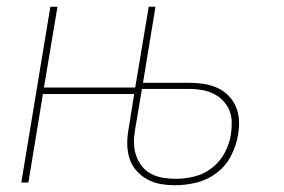

<svg xmlns="http://www.w3.org/2000/svg" viewBox="-20 -540 840 568"><path d="M499 8Q477 8 456 4.5Q435 1 416.5 -9Q398 -19 384 -34.5Q370 -50 363.5 -70Q357 -90 356.5 -112Q356 -134 360 -156L377 -262H107L64 0H43L129 -520H150L110 -281H380L420 -520H440L403 -295H539Q561 -295 582 -292Q603 -289 622 -280.5Q641 -272 655.5 -257.5Q670 -243 678 -224Q686 -205 687 -183.5Q688 -162 684 -140Q679 -109 663.5 -79Q648 -49 621 -28.5Q594 -8 562 0Q530 8 499 8ZM500 -11Q527 -11 555.5 -18Q584 -25 607.5 -43.5Q631 -62 645 -88.5Q659 -115 663 -142Q666 -161 665.5 -180Q665 -199 658 -215Q651 -231 638.5 -243.5Q626 -256 610 -263.5Q594 -271 576 -274Q558 -277 539 -277H400L379 -153Q376 -134 376.5 -115Q377 -96 383 -79Q389 -62 400 -48Q411 -34 427.5 -25.5Q444 -17 462.5 -14Q481 -11 500 -11Z"/></svg>

Font: Iosevka Aile Thin
Style: Italic
Weight: 100
Italic angle: -9°
Designer: Belleve Invis
Foundry: Belleve Invis
Version: Version 31.1.0; ttfautohint (v1.8.4)